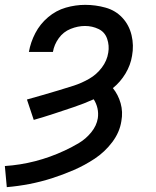

<svg xmlns="http://www.w3.org/2000/svg" viewBox="-45 -558 641 791"><path d="M-17 213Q30 209 76.5 200Q123 191 168.5 176.5Q214 162 259 142.5Q304 123 345.5 95.5Q387 68 417.5 27.5Q448 -13 455 -59Q462 -97 452 -132.5Q442 -168 420 -195Q451 -220 472 -255Q493 -290 499 -328Q507 -371 497 -413Q487 -455 459 -485Q431 -515 390 -526.5Q349 -538 306 -538Q266 -538 226 -526.5Q186 -515 153 -487Q120 -459 100.5 -421.5Q81 -384 74 -344H173Q178 -374 197 -400.5Q216 -427 246 -439Q276 -451 305 -451Q335 -451 361 -438.5Q387 -426 396.5 -398Q406 -370 401 -341Q396 -308 374.5 -279.5Q353 -251 322.5 -233.5Q292 -216 260 -205.5Q228 -195 195.5 -185.5Q163 -176 131 -166.5Q99 -157 66 -148L94 -64Q136 -76 177 -89.5Q218 -103 259.5 -117Q301 -131 341 -149Q352 -132 356.5 -112Q361 -92 358 -71Q353 -40 331 -13Q309 14 280.5 31Q252 48 222 62Q192 76 161.5 87Q131 98 100 106Q69 114 37.5 119Q6 124 -25 126Z"/></svg>

Font: Iosevka Sparkle Medium Oblique
Style: Regular
Weight: 500
Italic angle: -9°
Designer: Belleve Invis
Foundry: Belleve Invis
Version: Version 4.5.0; ttfautohint (v1.8.3)